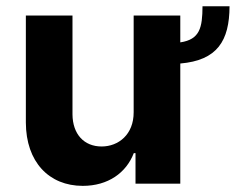

<svg xmlns="http://www.w3.org/2000/svg" viewBox="-20 -596 765 623"><path d="M63.9 -198.2C64.3 -70.7 138.8 7.1 248.6 7.1C330.6 7.1 389.6 -35.2 414.1 -99.1H419.7V0H565V-389.9C685 -400.2 724.4 -463.4 724.8 -575.6H637.1C636.7 -506.7 628.9 -468 565 -458.5V-545.5H413.7V-232.2C414.1 -159.1 364 -120.7 309.7 -120.7C252.5 -120.7 215.6 -160.9 215.2 -225.1V-545.5H63.9Z"/></svg>

Font: Inter-Hewn
Style: Bold
Weight: 700
Designer: Rasmus Andersson
Foundry: rsms
Version: Version 3.012;git-f93a4a705